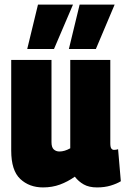

<svg xmlns="http://www.w3.org/2000/svg" viewBox="-20 -809 550 839"><path d="M168 10Q108 10 68.5 -27Q29 -64 29 -151V-547H205V-188Q205 -165 215 -156Q225 -147 240 -147Q262 -147 287 -161V-547H462V-183Q462 -166 466.5 -160Q471 -154 478 -154Q488 -154 496 -157L508 -17Q490 -6 463.5 2Q437 10 404 10Q369 10 346 -3Q323 -16 307 -37Q276 -15 242 -2.5Q208 10 168 10ZM281 -595 328 -789H481L399 -595ZM99 -595 146 -789H299L216 -595Z"/></svg>

Font: Georama SemiCondensed ExtraBold
Style: Regular
Weight: 800
Width: 4
Designer: Jean-Baptiste Levee
Foundry: Production Type
Version: Version 1.000